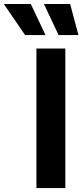

<svg xmlns="http://www.w3.org/2000/svg" viewBox="-125 -953 418 973"><path d="M206.1 0H59.6V-707H206.1ZM-105.5 -932.6H31.2L105.5 -775.4H2ZM97.7 -932.6H230.5L272.5 -775.4H171.9Z"/></svg>

Font: Pretendard Std
Style: Bold
Weight: 700
Designer: Base glyphs from Inter by Rasmus Andersson; Hangeul glyphs from Noto Sans CJK(Source Han Sans) by Jang Soo-young and Kan
Foundry: Kil Hyung-jin
Version: Version 1.309